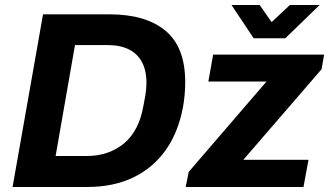

<svg xmlns="http://www.w3.org/2000/svg" viewBox="-20 -743 1308 763"><path d="M30 0 151 -686H416Q559 -686 637.5 -621Q716 -556 716 -417Q716 -393 714 -369.5Q712 -346 708 -322Q690 -220 639.5 -148Q589 -76 510 -38Q431 0 327 0ZM201 -123H324Q370 -123 408 -136.5Q446 -150 475 -175Q504 -200 523 -237.5Q542 -275 550 -323Q555 -347 557.5 -363Q560 -379 561 -391Q562 -403 562 -413Q562 -463 544 -496.5Q526 -530 491.5 -547Q457 -564 406 -564H278ZM718 0 730 -60 1039 -419H808L827 -526H1268L1258 -468L947 -108H1206L1186 0ZM1250 -723 1114 -591H988L900 -723H1012L1082 -623H1025L1132 -723Z"/></svg>

Font: Archivo SemiBold
Style: Bold Italic
Weight: 700
Italic angle: -10°
Version: Version 2.001